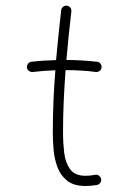

<svg xmlns="http://www.w3.org/2000/svg" viewBox="-20 -631 438 662"><path d="M330.1 -398.4Q329.6 -391.1 323.5 -386.7Q317.4 -382.3 310.5 -382.8Q263.2 -389.2 206.1 -389.2Q202.1 -335.4 199.7 -281.7Q197.3 -228 197.3 -173.3Q197.3 -138.2 201.4 -104Q205.6 -69.8 221.9 -47.4Q238.3 -24.9 274.9 -24.9Q291 -24.9 308.1 -28.3Q314.9 -29.8 321 -25.4Q327.1 -21 328.6 -14.2Q330.1 -6.8 325.7 -0.7Q321.3 5.4 314.5 6.8Q293.9 10.3 274.9 10.3Q234.4 10.3 211.4 -8.1Q188.5 -26.4 178 -54.7Q167.5 -83 164.8 -114.7Q162.1 -146.5 162.1 -173.3Q162.1 -228 164.3 -281.7Q166.5 -335.4 170.9 -388.7Q129.9 -387.2 92.3 -382.8Q85.4 -382.3 79.6 -386.7Q73.7 -391.1 72.8 -398.4Q72.3 -405.3 76.7 -411.4Q81.1 -417.5 88.4 -418Q129.9 -422.9 173.3 -423.8Q177.2 -467.3 181.6 -510Q186 -552.7 190.9 -595.7Q191.9 -603 197.8 -607.7Q203.6 -612.3 210.4 -611.3Q217.8 -610.8 222.4 -604.7Q227.1 -598.6 226.1 -591.8Q221.2 -549.8 216.8 -508.1Q212.4 -466.3 209 -424.3Q265.6 -423.8 314.9 -418Q321.8 -417.5 326.4 -411.4Q331.1 -405.3 330.1 -398.4Z"/></svg>

Font: Mikhak-DS2-FD ExtraLight
Style: Regular
Weight: 200
Designer: Amin Abedi
Version: Version 3.2